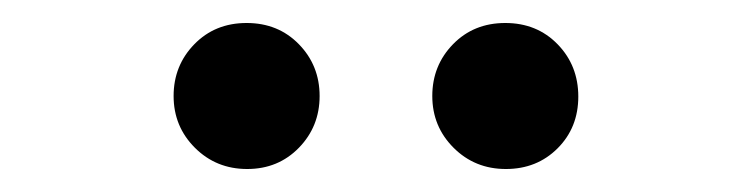

<svg xmlns="http://www.w3.org/2000/svg" viewBox="-20 -801 654 167"><path d="M195 -654Q168 -654 149.5 -672.5Q131 -691 131 -717.5Q131 -744 149 -762.5Q167 -781 194.5 -781Q222 -781 240 -762.5Q258 -744 258 -717.5Q258 -691 240 -672.5Q222 -654 195 -654ZM420 -654Q393 -654 374.5 -672.5Q356 -691 356 -717.5Q356 -744 374 -762.5Q392 -781 419.5 -781Q447 -781 465 -762.5Q483 -744 483 -717Q483 -690 465 -672Q447 -654 420 -654Z"/></svg>

Font: Resource Han Rounded KR Medium
Style: Regular
Weight: 500
Designer: Cyano Hao (round all glyphs); Ryoko NISHIZUKA 西塚涼子 (kana, bopomofo & ideographs); Paul D. Hunt (Latin, Greek & Cyrillic)
Foundry: Cyano Hao
Version: 0.990